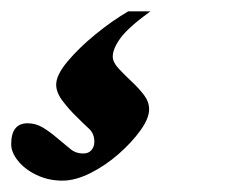

<svg xmlns="http://www.w3.org/2000/svg" viewBox="-145 -37 402 338"><path d="M-35.2 281Q-59.8 281 -80.6 271Q-101.4 261.1 -113.3 246.1Q-125.3 231.2 -125.3 216.8Q-125.3 180 -96.3 180Q-82.3 180 -69.6 187.5Q-57 195.1 -45 205.5Q-30.8 217 -21.3 225.1Q-11.9 233.2 1.7 233.2Q11 233.2 16.1 227.1Q21.1 221.1 21.1 212.5Q21.1 198 11.1 189Q1.1 179.9 -10.7 167.9Q-22.3 156.9 -34.2 141.5Q-46.1 126 -46.1 112.1Q-46.1 95.1 -26.2 71.3Q-6.3 47.5 22.9 23.6Q52 -0.2 80.7 -17H119.7Q81.1 11 67.3 29.8Q53.5 48.6 53.5 62.6Q53.5 72.6 63.9 83.7Q74.2 94.8 86 105.8Q99.5 118.4 108.5 130.3Q117.5 142.2 117.5 155.4Q117.5 171.4 102.2 192.6Q87 213.8 63.7 234.2Q40.4 254.6 14 267.8Q-12.5 281 -35.2 281Z"/></svg>

Font: EB Garamond
Style: Italic
Weight: 400
Italic angle: -17.2°
Designer: Georg Duffner and Octavio Pardo
Foundry: Georg Duffner
Version: Version 1.001